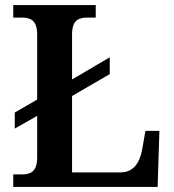

<svg xmlns="http://www.w3.org/2000/svg" viewBox="-20 -734 682 754"><path d="M32 0H599L606 -220H551L538 -145C528 -94 504 -57 453 -57H263V-357L411 -443V-509L263 -422V-602C264 -657 291 -665 325 -665H356V-714H32V-665H63C98 -665 126 -657 126 -598V-343L38 -292V-229L126 -279V-116C126 -57 98 -49 63 -49H32Z"/></svg>

Font: Noto Serif Tamil SemiBold
Style: Regular
Weight: 600
Designer: Indian Type Foundry, Tom Grace, and the Monotype Design Team
Foundry: Monotype Imaging Inc.
Version: Version 2.004